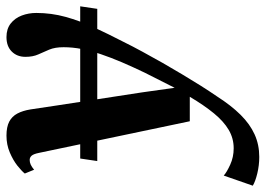

<svg xmlns="http://www.w3.org/2000/svg" viewBox="-171 -456 840 608"><g transform="rotate(-90 249.0 -152.0)"><path d="M69 -448Q65.5 -465.5 60 -471.8Q54.5 -478 46.5 -478Q39 -478 31.8 -474.8Q24.5 -471.5 15.5 -464L3.5 -493.5Q11 -503 28.2 -516.8Q45.5 -530.5 70.2 -541Q95 -551.5 123.5 -551.5Q151 -551.5 167.8 -542.8Q184.5 -534 193.5 -517Q202.5 -500 206.5 -475.5Q212.5 -435 219.2 -390.8Q226 -346.5 233 -300.8Q240 -255 247 -210Q254 -165 260.5 -122L275 -19L323 -114Q341 -151.5 355.8 -186Q370.5 -220.5 381.2 -252Q392 -283.5 397.8 -313Q403.5 -342.5 403.5 -370.5Q403.5 -398 395.8 -416.2Q388 -434.5 380.5 -451.2Q373 -468 373 -491.5Q373 -518 389.8 -534.8Q406.5 -551.5 435.5 -551.5Q461.5 -551.5 478.5 -538.2Q495.5 -525 503.8 -503.2Q512 -481.5 512 -457Q512 -409.5 499.5 -364.2Q487 -319 466.2 -274.2Q445.5 -229.5 421.5 -183Q406.5 -152.5 389.2 -120.8Q372 -89 353.8 -57Q335.5 -25 317.2 5.5Q299 36 281.5 63.8Q264 91.5 247.5 115.5Q219 160 189.5 189.8Q160 219.5 127.5 234.2Q95 249 56 249Q29.5 249 3.8 242.8Q-22 236.5 -35 228.5L-3 136.5Q7.5 146 31.5 157Q55.5 168 83.5 168Q115 168 141.8 152.2Q168.5 136.5 194 105.5Q219.5 74.5 246.5 29H169ZM533 -318 525 -264H43L51 -318Z"/></g></svg>

Font: Merriweather 60pt
Style: Bold Italic
Weight: 700
Italic angle: -7.8°
Version: Version 2.101